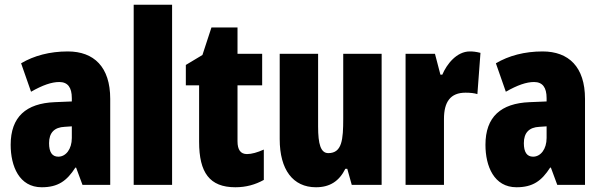

<svg xmlns="http://www.w3.org/2000/svg" viewBox="-20 -780 2537 810"><path d="M266 -563C190 -563 123 -545 69 -513L111 -393C160 -421 198 -434 230 -434C266 -434 283 -411 283 -366V-352L211 -349C90 -344 25 -287 25 -169C25 -79 61 10 156 10C225 10 262 -17 298 -73H301L328 0H445V-363C445 -498 376 -563 266 -563ZM253 -245 283 -247V-198C283 -151 258 -119 226 -119C200 -119 187 -138 187 -176C187 -220 209 -243 253 -245Z M706 0V-760H544V0Z M1022 -130C995 -130 982 -148 982 -184V-420H1086V-553H982V-664H872L834 -548L764 -506V-420H820V-182C820 -52 864 10 973 10C1018 10 1057 -1 1093 -21V-149C1066 -137 1042 -130 1022 -130Z M1590 -553H1428V-280C1428 -191 1423 -134 1365 -134C1333 -134 1322 -172 1322 -246V-553H1160V-193C1160 -64 1216 10 1313 10C1372 10 1411 -16 1437 -68H1445L1464 0H1590Z M1962 -563C1907 -563 1865 -510 1846 -465H1838L1815 -553H1691V0H1853V-278C1853 -350 1880 -389 1944 -389C1965 -389 1981 -387 1994 -383L2007 -557C1987 -562 1975 -563 1962 -563Z M2269 -563C2193 -563 2126 -545 2072 -513L2114 -393C2163 -421 2201 -434 2233 -434C2269 -434 2286 -411 2286 -366V-352L2214 -349C2093 -344 2028 -287 2028 -169C2028 -79 2064 10 2159 10C2228 10 2265 -17 2301 -73H2304L2331 0H2448V-363C2448 -498 2379 -563 2269 -563ZM2256 -245 2286 -247V-198C2286 -151 2261 -119 2229 -119C2203 -119 2190 -138 2190 -176C2190 -220 2212 -243 2256 -245Z"/></svg>

Font: Noto Sans Arabic ExtCond Blk
Style: Regular
Weight: 900
Width: 2
Designer: Monotype Design Team, Nadine Chahine, Nizar Qandah and Khaled Hosny
Foundry: Monotype Imaging Inc.
Version: Version 2.012